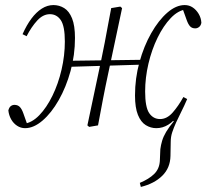

<svg xmlns="http://www.w3.org/2000/svg" viewBox="-20 -495 815 758"><path d="M536 243 532 227Q568 212 588.5 192Q609 172 611 141L613 94Q615 78 620 61Q625 44 636 25.5Q647 7 666 -16L662 -20L704 -102L719 -104Q707 -76 695.5 -53.5Q684 -31 675 -11Q666 9 660 27Q654 45 654 65L653 121Q652 168 620.5 199Q589 230 536 243ZM79 11Q62 11 47.5 1.5Q33 -8 24 -24Q15 -40 13 -59Q16 -71 22.5 -76Q29 -81 37 -81Q50 -81 58 -73Q66 -65 72 -48L89 0L85 4L71 0L73 -6Q106 -10 135 -40Q164 -70 187 -117Q210 -164 223 -220Q236 -276 236 -331Q236 -392 220 -415.5Q204 -439 177 -439Q150 -439 127 -414Q104 -389 85 -352L69 -360Q85 -396 104 -421.5Q123 -447 145 -461Q167 -475 191 -475Q214 -475 233.5 -463Q253 -451 264.5 -422.5Q276 -394 276 -345Q276 -278 258.5 -214.5Q241 -151 212 -100Q183 -49 148 -19Q113 11 79 11ZM247 -231 248 -255 548 -259 547 -240ZM332 6 325 0 380 -260Q387 -294 393.5 -327Q400 -360 406 -394Q412 -428 419 -463L455 -469L462 -463L407 -204Q396 -153 386.5 -103.5Q377 -54 367 0ZM597 11Q575 11 555.5 -1Q536 -13 524.5 -41.5Q513 -70 513 -118Q513 -186 530.5 -249.5Q548 -313 577 -364Q606 -415 640.5 -445Q675 -475 709 -475Q727 -475 741 -465.5Q755 -456 764.5 -440Q774 -424 775 -405Q773 -394 766 -388.5Q759 -383 751 -383Q738 -383 730.5 -391Q723 -399 717 -416L699 -466L709 -468L720 -460L715 -458Q683 -454 654 -423.5Q625 -393 602 -346Q579 -299 566 -243.5Q553 -188 553 -134Q553 -72 569 -48.5Q585 -25 612 -25Q639 -25 661.5 -50.5Q684 -76 704 -112L719 -104Q704 -69 685 -42.5Q666 -16 644 -2.5Q622 11 597 11Z"/></svg>

Font: Source Serif 4 36pt Light
Style: Italic
Weight: 300
Italic angle: -12°
Designer: Frank Grießhammer
Foundry: Adobe Systems Incorporated
Version: Version 4.004;hotconv 1.0.116;makeotfexe 2.5.65601